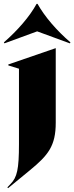

<svg xmlns="http://www.w3.org/2000/svg" viewBox="-30 -772 384 992"><path d="M12 200 124 108C219 30 258 -18 258 -138V-523H257L13 -439V-434L68 -417V-28C68 104 58 144 25 178L8 196ZM-10 -553 -7 -548 162 -610 331 -548 334 -553C262 -615 201 -686 164 -752H159C123 -686 61 -615 -10 -553Z"/></svg>

Font: Nyght Serif Dark
Style: Regular
Weight: 800
Designer: Maksym Kobuzan
Version: Version 0.410;Glyphs 3.1.2 (3151)